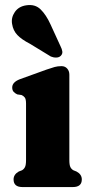

<svg xmlns="http://www.w3.org/2000/svg" viewBox="-20 -758 374 778"><path d="M261 -455.5V-109.5Q261 -89.5 265.2 -81Q269.5 -72.5 277.5 -68L290 -63Q311.5 -51.5 311.5 -31Q311.5 0 275 0H71Q35 0 35 -31Q35 -51 56 -63L69 -68Q77 -72.5 81.2 -81Q85.5 -89.5 85.5 -109.5V-338.5Q85.5 -356 80.5 -362.8Q75.5 -369.5 67 -373L50 -375.5Q40.5 -380 35 -386.2Q29.5 -392.5 29.5 -403.5Q29.5 -425 60.5 -437L168.5 -476Q188.5 -483 201.2 -486.5Q214 -490 229 -490Q243.5 -490 252.2 -480.2Q261 -470.5 261 -455.5ZM184.5 -659.5 225.5 -570Q231 -559.5 232.5 -549.8Q234 -540 226.5 -532Q219.5 -525 208 -524.8Q196.5 -524.5 186 -529L101.5 -580.5Q67.5 -598 50.2 -616.2Q33 -634.5 29 -661Q24.5 -686.5 40 -709.2Q55.5 -732 86.5 -736.5Q122 -742 144.5 -720Q167 -698 184.5 -659.5Z"/></svg>

Font: Fraunces 9pt Soft
Style: Bold
Weight: 700
Version: Version 1.000;[b76b70a41]